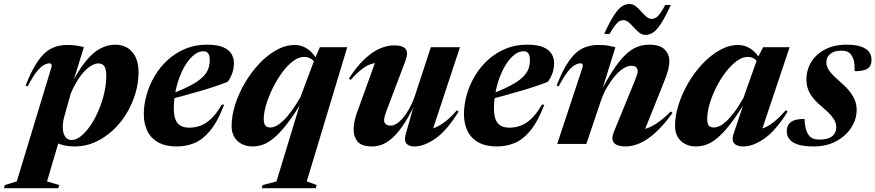

<svg xmlns="http://www.w3.org/2000/svg" viewBox="-110 -736 4477 982"><path d="M218.5 -138.5Q214.5 -124.5 212.8 -111Q211 -97.5 211 -85.5Q211 -58 222 -39Q233 -20 257.5 -20Q279 -20 303.5 -39.2Q328 -58.5 351 -91.8Q374 -125 392.5 -167.2Q411 -209.5 422.2 -256Q433.5 -302.5 433.5 -348Q433.5 -381.5 424 -396.5Q414.5 -411.5 394 -411.5Q379.5 -411.5 364.8 -404.5Q350 -397.5 334.5 -384Q319 -370.5 304.5 -351.2Q290 -332 276.5 -308.2Q263 -284.5 251.5 -256.5ZM134 -56.5 201.5 -48.5 130.5 192 193 210.5 188.5 226.5H-89.5L-85.5 210.5L-24 191.5L152.5 -390Q155.5 -400 153.8 -406Q152 -412 144 -412Q130.5 -412 114.5 -403.5Q98.5 -395 78.2 -369.8Q58 -344.5 31 -294L21 -298.5Q52.5 -378.5 84 -423.8Q115.5 -469 151.5 -487.5Q187.5 -506 232 -506Q258.5 -506 276.8 -503.5Q295 -501 319 -495L253.5 -283L245 -284Q284.5 -367 323 -416Q361.5 -465 400.2 -486.2Q439 -507.5 478.5 -507.5Q534 -507.5 566.2 -470.5Q598.5 -433.5 598.5 -366.5Q598.5 -310.5 581.8 -255.5Q565 -200.5 535 -152Q505 -103.5 464 -66.5Q423 -29.5 374.5 -8.2Q326 13 273 13Q215 13 180.8 -5.8Q146.5 -24.5 134 -56.5Z M930.5 -474Q907.5 -474 885.5 -457.5Q863.5 -441 844.2 -412.5Q825 -384 810.2 -346.2Q795.5 -308.5 787.2 -265.8Q779 -223 779 -179Q779 -129 798.5 -106Q818 -83 857.5 -83Q886 -83 913.5 -92.5Q941 -102 968.8 -127.5Q996.5 -153 1024 -200.5H1036.5Q1003 -113.5 964.5 -67.2Q926 -21 883.8 -4Q841.5 13 794 13Q737 13 699.5 -7.8Q662 -28.5 643.8 -65.8Q625.5 -103 625.5 -152Q625.5 -201 639.8 -251.2Q654 -301.5 681.2 -347.5Q708.5 -393.5 748 -429.5Q787.5 -465.5 838 -486.5Q888.5 -507.5 949 -507.5Q1002 -507.5 1032 -494.2Q1062 -481 1074.2 -459.5Q1086.5 -438 1086.5 -413.5Q1086.5 -387.5 1078.2 -362.8Q1070 -338 1054 -317.5Q1027 -306.5 990.2 -294.2Q953.5 -282 911.5 -269.8Q869.5 -257.5 825.8 -245.5Q782 -233.5 740.5 -223.5L743.5 -247.5Q797.5 -267 835.5 -284.5Q873.5 -302 898.5 -319.2Q923.5 -336.5 937.5 -353.8Q951.5 -371 957.2 -389.5Q963 -408 963 -428Q963 -444 959.2 -454.2Q955.5 -464.5 948.2 -469.2Q941 -474 930.5 -474Z M1304 192 1432.5 -230H1443Q1396.5 -152 1359 -103.8Q1321.5 -55.5 1291 -30.2Q1260.5 -5 1234 4Q1207.5 13 1182 13Q1150.5 13 1126 0.2Q1101.5 -12.5 1088 -36Q1074.5 -59.5 1074.5 -91.5Q1074.5 -142.5 1092.5 -199.8Q1110.5 -257 1142.2 -311.2Q1174 -365.5 1215.2 -409.5Q1256.5 -453.5 1303.2 -479.8Q1350 -506 1398 -506Q1435 -506 1466.8 -483Q1498.5 -460 1524 -408.5L1516 -381.5Q1504 -417 1486.8 -431Q1469.5 -445 1445.5 -445Q1417 -445 1387.8 -422.5Q1358.5 -400 1332 -363.5Q1305.5 -327 1284.5 -284.2Q1263.5 -241.5 1251.2 -200.2Q1239 -159 1239 -128Q1239 -103 1247.5 -93.5Q1256 -84 1274 -84Q1286.5 -84 1302.8 -92.2Q1319 -100.5 1338.5 -118.8Q1358 -137 1380 -166.8Q1402 -196.5 1426.5 -239L1499 -432.5L1526 -494.5H1666L1459 191.5L1509.5 210.5L1505 226.5H1228L1233.5 210.5Z M1965 -49.5 2017 -232 2022.5 -224Q1991.5 -158 1962.8 -112.5Q1934 -67 1906.2 -39.5Q1878.5 -12 1851 0.5Q1823.5 13 1794.5 13Q1739.5 13 1719 -11.8Q1698.5 -36.5 1698.5 -74Q1698.5 -91.5 1702.5 -112.5Q1706.5 -133.5 1713.5 -153.5L1821.5 -452L1850 -413.5Q1821.5 -416.5 1796.8 -411Q1772 -405.5 1745.5 -386Q1719 -366.5 1683.5 -327L1674.5 -334.5Q1714 -395.5 1753.5 -432.8Q1793 -470 1831.2 -487Q1869.5 -504 1905.5 -504Q1950 -504 1964.8 -485.2Q1979.5 -466.5 1963 -423L1871 -180.5Q1862.5 -158 1858.5 -144.5Q1854.5 -131 1854.5 -122.5Q1854.5 -107.5 1863.8 -100.5Q1873 -93.5 1888.5 -93.5Q1903 -93.5 1918.8 -103.5Q1934.5 -113.5 1950.5 -132Q1966.5 -150.5 1981.2 -176.8Q1996 -203 2008.5 -235L2093.5 -494.5H2242.5L2093 -42L2052.5 -72Q2074 -71.5 2099.5 -78Q2125 -84.5 2156.8 -106.2Q2188.5 -128 2227 -172L2235.5 -165Q2176 -69 2117.8 -28Q2059.5 13 2009.5 13Q1980.5 13 1968.2 -2.5Q1956 -18 1965 -49.5Z M2568 -474Q2545 -474 2523 -457.5Q2501 -441 2481.8 -412.5Q2462.5 -384 2447.8 -346.2Q2433 -308.5 2424.8 -265.8Q2416.5 -223 2416.5 -179Q2416.5 -129 2436 -106Q2455.5 -83 2495 -83Q2523.5 -83 2551 -92.5Q2578.5 -102 2606.2 -127.5Q2634 -153 2661.5 -200.5H2674Q2640.5 -113.5 2602 -67.2Q2563.5 -21 2521.2 -4Q2479 13 2431.5 13Q2374.5 13 2337 -7.8Q2299.5 -28.5 2281.2 -65.8Q2263 -103 2263 -152Q2263 -201 2277.2 -251.2Q2291.5 -301.5 2318.8 -347.5Q2346 -393.5 2385.5 -429.5Q2425 -465.5 2475.5 -486.5Q2526 -507.5 2586.5 -507.5Q2639.5 -507.5 2669.5 -494.2Q2699.5 -481 2711.8 -459.5Q2724 -438 2724 -413.5Q2724 -387.5 2715.8 -362.8Q2707.5 -338 2691.5 -317.5Q2664.5 -306.5 2627.8 -294.2Q2591 -282 2549 -269.8Q2507 -257.5 2463.2 -245.5Q2419.5 -233.5 2378 -223.5L2381 -247.5Q2435 -267 2473 -284.5Q2511 -302 2536 -319.2Q2561 -336.5 2575 -353.8Q2589 -371 2594.8 -389.5Q2600.5 -408 2600.5 -428Q2600.5 -444 2596.8 -454.2Q2593 -464.5 2585.8 -469.2Q2578.5 -474 2568 -474Z M2747 -294 2737 -298.5Q2768 -378.5 2799.8 -423.8Q2831.5 -469 2867.5 -487.5Q2903.5 -506 2948 -506Q2966.5 -506 2980.2 -505Q2994 -504 3007.5 -501.2Q3021 -498.5 3037.5 -494.5L2964.5 -259.5L2960 -261.5Q2998.5 -337 3031.2 -385.2Q3064 -433.5 3093.2 -460Q3122.5 -486.5 3151.2 -497Q3180 -507.5 3210.5 -507.5Q3265 -507.5 3289.2 -483Q3313.5 -458.5 3313.5 -423Q3313.5 -404.5 3307.8 -380.2Q3302 -356 3283.5 -310.5L3176 -42.5L3138 -71.5Q3160 -70 3186 -76Q3212 -82 3245 -102.8Q3278 -123.5 3321 -166L3329.5 -158Q3285 -96.5 3243.5 -58.8Q3202 -21 3163.8 -4Q3125.5 13 3090 13Q3045.5 13 3030.2 -5.8Q3015 -24.5 3028.5 -58.5L3126 -296.5Q3141.5 -334 3146.5 -348.8Q3151.5 -363.5 3151.5 -372Q3151.5 -385.5 3143.2 -392.5Q3135 -399.5 3119 -399.5Q3098.5 -399.5 3076.5 -384.8Q3054.5 -370 3033.2 -344.8Q3012 -319.5 2994 -288.2Q2976 -257 2964.5 -224L2889 0H2740L2869 -390Q2872 -399.5 2870 -405.8Q2868 -412 2860 -412Q2846.5 -412 2830.5 -403.5Q2814.5 -395 2794.2 -369.8Q2774 -344.5 2747 -294ZM3321 -710.5Q3292 -648 3270.5 -615Q3249 -582 3230.5 -569.8Q3212 -557.5 3192 -557.5Q3174 -557.5 3159.5 -569Q3145 -580.5 3131.8 -595.5Q3118.5 -610.5 3105.5 -621.8Q3092.5 -633 3078.5 -633Q3067.5 -633 3057.5 -627.2Q3047.5 -621.5 3035.8 -606.2Q3024 -591 3008 -562.5H2980Q3009 -625.5 3030.5 -658.2Q3052 -691 3070.5 -703.2Q3089 -715.5 3109 -715.5Q3127 -715.5 3141.5 -704Q3156 -692.5 3169.2 -677.5Q3182.5 -662.5 3195.5 -651Q3208.5 -639.5 3223 -639.5Q3234 -639.5 3244 -645.2Q3254 -651 3265.5 -666.5Q3277 -682 3292.5 -710.5Z M3640.5 -47 3702 -231.5 3711 -229.5Q3666 -155 3630 -107.8Q3594 -60.5 3563.5 -34Q3533 -7.5 3505.5 2.8Q3478 13 3450 13Q3418 13 3393.8 0.2Q3369.5 -12.5 3356 -36Q3342.5 -59.5 3342.5 -91.5Q3342.5 -144 3360.8 -201.2Q3379 -258.5 3410.8 -312.8Q3442.5 -367 3483.8 -410.5Q3525 -454 3571.8 -480Q3618.5 -506 3665.5 -506Q3699 -506 3728.5 -487.2Q3758 -468.5 3782 -427L3772.5 -407Q3762 -427 3747.5 -436Q3733 -445 3713.5 -445Q3686.5 -445 3657.8 -423.8Q3629 -402.5 3602 -367.5Q3575 -332.5 3553.8 -290.2Q3532.5 -248 3519.8 -205.8Q3507 -163.5 3507 -128Q3507 -103 3515.2 -93.5Q3523.5 -84 3542 -84Q3554 -84 3569.2 -90.8Q3584.5 -97.5 3603.5 -114.5Q3622.5 -131.5 3644.8 -161Q3667 -190.5 3692.5 -235.5L3765 -440L3793 -494.5H3928.5L3779.5 -49.5L3764.5 -72.5Q3784.5 -75.5 3807 -86Q3829.5 -96.5 3854.8 -117.8Q3880 -139 3909.5 -172.5L3918.5 -165Q3858.5 -69 3800.5 -28Q3742.5 13 3691.5 13Q3658 13 3644.8 -3.2Q3631.5 -19.5 3640.5 -47Z M4005 -127.5Q4006 -98.5 4010.8 -79.5Q4015.5 -60.5 4025.5 -46Q4035.5 -32 4049 -27Q4062.5 -22 4080 -22Q4109 -22 4128.5 -29.5Q4148 -37 4157.5 -51.5Q4167 -66 4167 -86Q4167 -100 4161 -114.5Q4155 -129 4139.5 -147Q4124 -165 4094 -190Q4064.5 -214.5 4047 -237Q4029.5 -259.5 4022 -282Q4014.5 -304.5 4014.5 -329Q4014.5 -378.5 4039.2 -418.8Q4064 -459 4110 -483.2Q4156 -507.5 4220 -507.5Q4267 -507.5 4295 -497.2Q4323 -487 4335.2 -469.8Q4347.5 -452.5 4347.5 -431Q4347.5 -410 4339.2 -397Q4331 -384 4312 -378Q4293 -372 4261 -372Q4261.5 -405 4257.8 -422.8Q4254 -440.5 4245 -453Q4236.5 -466.5 4223.8 -471.8Q4211 -477 4194 -477Q4156 -477 4136.2 -460.2Q4116.5 -443.5 4116.5 -416.5Q4116.5 -403 4122.8 -389Q4129 -375 4145 -357.5Q4161 -340 4191 -314Q4220.5 -288.5 4238.2 -265Q4256 -241.5 4263.8 -219.2Q4271.5 -197 4271.5 -174.5Q4271.5 -126.5 4244 -83.5Q4216.5 -40.5 4167 -13.8Q4117.5 13 4051.5 13Q4002.5 13 3972.2 3.5Q3942 -6 3928 -23.5Q3914 -41 3914 -63.5Q3914 -85 3923 -99.2Q3932 -113.5 3952 -120.5Q3972 -127.5 4005 -127.5Z"/></svg>

Font: Newsreader 60pt
Style: Bold Italic
Weight: 700
Italic angle: -17°
Designer: Hugues Gentile
Foundry: Production Type
Version: Version 1.003